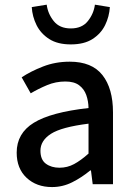

<svg xmlns="http://www.w3.org/2000/svg" viewBox="-20 -776 566 809"><path d="M199.2 12.2Q133.8 12.2 92 -26.9Q50.3 -65.9 50.3 -132.8Q50.3 -214.4 122.6 -258.8Q194.8 -303.2 353 -320.8Q352.5 -350.1 343.5 -375.5Q334.5 -400.9 313.5 -416.7Q292.5 -432.6 255.4 -432.6Q214.8 -432.6 178.2 -417.2Q141.6 -401.9 109.4 -382.8L71.3 -450.2Q109.4 -475.6 161.4 -495.8Q213.4 -516.1 273.9 -516.1Q367.2 -516.1 411.6 -459.7Q456.1 -403.3 456.1 -302.7V0H370.6L363.3 -57.6H359.9Q324.7 -28.3 284.4 -8.1Q244.1 12.2 199.2 12.2ZM230.5 -69.3Q263.7 -69.3 292.2 -84.7Q320.8 -100.1 353 -128.9V-254.9Q239.3 -240.7 194.8 -212.2Q150.4 -183.6 150.4 -141.1Q150.4 -103 173.3 -86.2Q196.3 -69.3 230.5 -69.3ZM278.3 -588.9Q222.7 -588.9 187.3 -611.6Q151.9 -634.3 134 -670.2Q116.2 -706.1 113.8 -746.1L176.8 -756.3Q181.6 -718.3 206.3 -687.3Q231 -656.2 278.3 -656.2Q325.7 -656.2 350.3 -687.3Q375 -718.3 379.9 -756.3L442.9 -746.1Q440.4 -706.1 422.9 -670.2Q405.3 -634.3 369.9 -611.6Q334.5 -588.9 278.3 -588.9Z"/></svg>

Font: Akatab SemiBold
Style: Regular
Weight: 600
Designer: SIL Global
Foundry: SIL Global
Version: Version 4.100